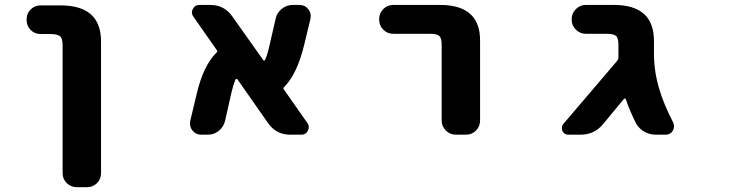

<svg xmlns="http://www.w3.org/2000/svg" viewBox="-20 -569 3040 786"><path d="M293.9 197.3Q270.5 197.3 253.4 180.7Q236.3 164.1 236.3 139.6V-382.8Q236.3 -411.1 226.6 -419.9Q215.8 -429.7 185.5 -429.7H146.5Q122.1 -429.7 105.5 -446.3Q88.9 -462.9 88.9 -487.3V-489.3Q88.9 -513.7 105.5 -530.3Q122.1 -546.9 146.5 -546.9H228.5Q393.6 -546.9 393.6 -399.4V139.6Q393.6 164.1 377 180.7Q360.4 197.3 335.9 197.3Z M1168 -17.6Q1110.4 -17.6 1077.1 -65.4L952.1 -244.1Q950.2 -246.1 947.8 -246.1Q945.3 -246.1 944.3 -244.1Q934.6 -222.7 923.8 -173.8L901.4 -74.2Q895.5 -49.8 876 -33.7Q856.4 -17.6 831.1 -17.6H803.7Q781.2 -17.6 767.6 -35.2Q757.8 -47.9 757.8 -62.5Q757.8 -68.4 758.8 -74.2L785.2 -184.6Q812.5 -300.8 866.2 -353.5Q872.1 -358.4 867.2 -364.3L771.5 -501Q765.6 -509.8 765.6 -518.6Q765.6 -525.4 769.5 -532.2Q777.3 -548.8 795.9 -548.8H840.8Q898.4 -548.8 931.6 -501L1057.6 -323.2Q1059.6 -321.3 1062 -321.3Q1064.5 -321.3 1065.4 -324.2Q1075.2 -344.7 1085.9 -394.5L1108.4 -492.2Q1113.3 -516.6 1133.3 -532.7Q1153.3 -548.8 1178.7 -548.8H1206.1Q1228.5 -548.8 1242.2 -531.2Q1252 -518.6 1252 -503.9Q1252 -498 1251 -492.2L1224.6 -382.8Q1196.3 -266.6 1143.6 -212.9Q1137.7 -208 1142.6 -202.1L1238.3 -65.4Q1244.1 -56.6 1244.1 -47.9Q1244.1 -41 1240.2 -34.2Q1232.4 -17.6 1213.9 -17.6Z M1845.7 -17.6Q1822.3 -17.6 1805.2 -34.7Q1788.1 -51.8 1788.1 -75.2V-384.8Q1788.1 -413.1 1778.3 -421.9Q1768.6 -430.7 1739.3 -430.7H1589.8Q1565.4 -430.7 1548.8 -447.8Q1532.2 -464.8 1532.2 -488.3V-491.2Q1532.2 -514.6 1548.8 -531.7Q1565.4 -548.8 1589.8 -548.8H1782.2Q1868.2 -548.8 1909.2 -507.8Q1946.3 -470.7 1945.3 -400.4V-75.2Q1945.3 -51.8 1928.7 -34.7Q1912.1 -17.6 1887.7 -17.6Z M2664.1 -17.6Q2637.7 -17.6 2614.7 -31.7Q2591.8 -45.9 2581.1 -69.3Q2555.7 -121.1 2542 -163.1Q2541 -165 2538.6 -165.5Q2536.1 -166 2534.2 -164.1L2450.2 -62.5Q2414.1 -17.6 2356.4 -17.6H2306.6Q2290 -17.6 2282.2 -33.2Q2280.3 -39.1 2280.3 -44.9Q2280.3 -53.7 2286.1 -61.5L2506.8 -320.3Q2511.7 -326.2 2511.7 -333V-384.8Q2511.7 -413.1 2502 -421.9Q2491.2 -430.7 2462.9 -430.7H2377.9Q2354.5 -430.7 2337.4 -447.8Q2320.3 -464.8 2320.3 -488.3V-491.2Q2320.3 -514.6 2337.4 -531.7Q2354.5 -548.8 2377.9 -548.8H2493.2Q2657.2 -548.8 2657.2 -401.4V-349.6Q2657.2 -274.4 2679.7 -202.1Q2696.3 -144.5 2735.4 -68.4Q2739.3 -60.5 2739.3 -52.7Q2739.3 -43 2734.4 -34.2Q2724.6 -17.6 2705.1 -17.6Z"/></svg>

Font: Rounded Mgen+ 2m bold
Style: Bold
Weight: 700
Designer: [Source Han Sans]
Ryoko NISHIZUKA  (kana & ideographs); Paul D. Hunt (Latin, Greek & Cyrillic); Wenlong ZHANG  (bopomofo
Version: Version 1.059.20150602